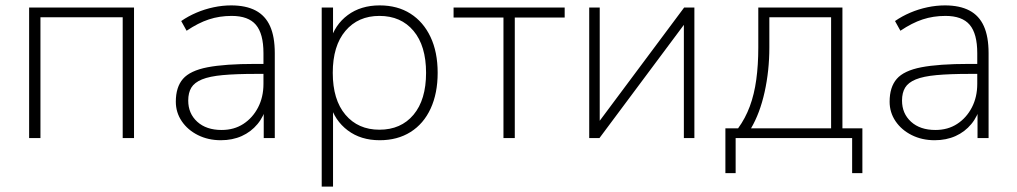

<svg xmlns="http://www.w3.org/2000/svg" viewBox="-20 -512 3772 712"><path d="M88 0V-484H477V0H435V-448H130V0Z M799 8Q752 8 714 -11Q676 -30 654 -62.5Q632 -95 632 -135Q632 -189 658.5 -219.5Q685 -250 749.5 -262.5Q814 -275 927 -275H968V-238H929Q855 -238 806 -233.5Q757 -229 729 -217.5Q701 -206 689.5 -187Q678 -168 678 -139Q678 -91 711.5 -60.5Q745 -30 802 -30Q848 -30 882.5 -52.5Q917 -75 937 -113.5Q957 -152 957 -201V-315Q957 -387 929 -420Q901 -453 839 -453Q794 -453 754.5 -440Q715 -427 672 -398L652 -434Q678 -452 708.5 -465Q739 -478 772 -485Q805 -492 837 -492Q892 -492 928 -473Q964 -454 981.5 -415Q999 -376 999 -315V0H958V-121H969Q959 -81 935 -52Q911 -23 876.5 -7.5Q842 8 799 8Z M1173 180V-484H1215V-358H1204Q1221 -420 1269.5 -456Q1318 -492 1388 -492Q1454 -492 1502 -461.5Q1550 -431 1576.5 -375Q1603 -319 1603 -242Q1603 -166 1577 -109.5Q1551 -53 1502.5 -22.5Q1454 8 1388 8Q1318 8 1269.5 -28.5Q1221 -65 1204 -126H1215V180ZM1387 -31Q1467 -31 1513.5 -86.5Q1560 -142 1560 -242Q1560 -342 1513.5 -397.5Q1467 -453 1387 -453Q1308 -453 1261 -397.5Q1214 -342 1214 -242Q1214 -142 1261 -86.5Q1308 -31 1387 -31Z M1847 0V-447H1662V-484H2074V-447H1889V0Z M2165 0V-484H2204V-32H2180L2517 -484H2555V0H2516V-452H2540L2203 0Z M2670 130V-36H2717Q2744 -73 2760.5 -117.5Q2777 -162 2784.5 -216.5Q2792 -271 2792 -336V-484H3104V-36H3178V130H3140V0H2708V130ZM2765 -36H3062V-448H2833V-336Q2833 -250 2815.5 -171Q2798 -92 2765 -36Z M3446 8Q3399 8 3361 -11Q3323 -30 3301 -62.5Q3279 -95 3279 -135Q3279 -189 3305.5 -219.5Q3332 -250 3396.5 -262.5Q3461 -275 3574 -275H3615V-238H3576Q3502 -238 3453 -233.5Q3404 -229 3376 -217.5Q3348 -206 3336.5 -187Q3325 -168 3325 -139Q3325 -91 3358.5 -60.5Q3392 -30 3449 -30Q3495 -30 3529.5 -52.5Q3564 -75 3584 -113.5Q3604 -152 3604 -201V-315Q3604 -387 3576 -420Q3548 -453 3486 -453Q3441 -453 3401.5 -440Q3362 -427 3319 -398L3299 -434Q3325 -452 3355.5 -465Q3386 -478 3419 -485Q3452 -492 3484 -492Q3539 -492 3575 -473Q3611 -454 3628.5 -415Q3646 -376 3646 -315V0H3605V-121H3616Q3606 -81 3582 -52Q3558 -23 3523.5 -7.5Q3489 8 3446 8Z"/></svg>

Font: Nunito Sans 12pt ExtraLight
Style: Regular
Weight: 200
Designer: Vernon Adams
Foundry: Vernon Adams
Version: Version 3.101;gftools[0.9.27]